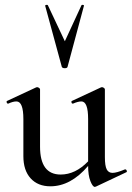

<svg xmlns="http://www.w3.org/2000/svg" viewBox="-20 -750 537 782"><path d="M75.2 -265.1Q75.2 -336.9 46.9 -336.9Q32.7 -336.9 14.2 -328.1H12.2Q8.3 -328.1 7.1 -333Q5.9 -337.9 8.8 -338.9L127 -394L130.9 -395Q134.8 -395 138.9 -392.1Q143.1 -389.2 143.1 -386.2V-152.8Q143.1 -39.1 227.1 -39.1Q287.1 -39.1 338.9 -92.8V-265.1Q338.9 -336.9 311.5 -336.9Q297.9 -336.9 277.8 -328.1H275.9Q272 -328.1 271 -333Q270 -337.9 272.9 -338.9L391.1 -394L395 -395Q398.9 -395 403.1 -392.1Q407.2 -389.2 407.2 -386.2V-109.9Q407.2 -74.7 414.6 -60.3Q421.9 -45.9 438.5 -45.9Q455.1 -45.9 488.8 -60.1H490.2Q494.1 -60.1 496.1 -55.4Q498 -50.8 495.1 -48.8L371.1 9.8Q369.1 10.7 366.2 11.2Q357.4 11.2 348.1 -12.5Q338.9 -36.1 338.9 -74.2Q268.1 8.8 185.1 8.8Q134.3 8.8 104.7 -23.7Q75.2 -56.2 75.2 -113.8ZM231.9 -477.1 164.1 -726.1Q163.1 -729 168 -730Q172.9 -731 174.8 -729L244.1 -582L312 -729Q314 -731 318.6 -730Q323.2 -729 321.8 -726.1L254.9 -477.1Q252.9 -472.2 243.9 -472.2Q234.9 -472.2 231.9 -477.1Z"/></svg>

Font: Cormorant-Medium
Style: Regular
Weight: 500
Designer: Christian Thalmann (Catharsis Fonts)
Version: Version 3.000